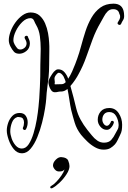

<svg xmlns="http://www.w3.org/2000/svg" viewBox="-20 -767 697 1047"><path d="M545 49Q521 49 498 36Q475 23 455.5 4Q436 -15 422 -32Q398 -63 387.5 -97.5Q377 -132 368 -168Q363 -191 358.5 -222Q354 -253 348 -282Q331 -268 315 -268Q302 -268 295.5 -266Q289 -264 279 -264Q267 -264 259 -275Q251 -286 247.5 -299Q244 -312 244 -318Q244 -330 255 -348.5Q266 -367 274 -376Q279 -381 284.5 -385Q290 -389 297 -389Q318 -389 331.5 -373.5Q345 -358 352 -338Q364 -356 373.5 -377.5Q383 -399 390.5 -418.5Q398 -438 401 -447Q412 -477 422.5 -516.5Q433 -556 446 -596Q459 -636 478.5 -670Q498 -704 527 -725.5Q556 -747 599 -747Q650 -747 656 -696Q657 -692 656.5 -687.5Q656 -683 657 -680Q657 -666 651 -657Q645 -648 640 -636Q637 -631 632 -631Q627 -631 623 -635.5Q619 -640 623 -646Q628 -654 632 -662Q636 -670 635 -680Q635 -682 633.5 -686Q632 -690 631 -691Q626 -717 597 -717Q579 -717 567 -705Q555 -693 546.5 -676.5Q538 -660 529 -645Q503 -601 485 -552.5Q467 -504 450 -455.5Q433 -407 408 -362Q402 -350 390 -332Q378 -314 364 -298Q373 -266 381 -235.5Q389 -205 396 -175Q404 -143 419.5 -114.5Q435 -86 457 -58Q468 -45 481 -28.5Q494 -12 510.5 -0.5Q527 11 547 11Q573 11 586.5 -4Q600 -19 610 -40Q616 -51 621.5 -61Q627 -71 627 -85Q626 -111 613.5 -133.5Q601 -156 576 -156Q557 -156 547.5 -144Q538 -132 538 -115Q538 -103 545 -92.5Q552 -82 562 -81Q570 -81 576 -88.5Q582 -96 584 -101Q585 -108 592 -108Q601 -108 601 -98Q601 -96 596.5 -86.5Q592 -77 583 -68Q574 -59 562 -59Q542 -59 527.5 -76Q513 -93 513 -114Q513 -140 529 -159Q545 -178 576 -178Q609 -178 627.5 -149.5Q646 -121 646 -87Q646 -70 644 -57Q642 -44 634 -29Q628 -17 622 -4Q616 9 607 20Q596 32 582 40.5Q568 49 545 49ZM100 69Q74 69 55.5 46.5Q37 24 27 -5.5Q17 -35 17 -55Q17 -75 24.5 -97Q32 -119 47.5 -135Q63 -151 87 -151Q110 -151 120.5 -135.5Q131 -120 131 -100Q131 -80 122 -63Q120 -58 114 -58Q110 -58 106.5 -62Q103 -66 105 -71Q111 -83 111 -99Q111 -110 106 -118.5Q101 -127 88 -128Q84 -128 80.5 -129Q77 -130 73 -128Q54 -122 45 -98Q36 -74 36 -51Q36 -34 43.5 -12Q51 10 65.5 26.5Q80 43 99 43Q121 43 136.5 19.5Q152 -4 163 -40.5Q174 -77 180.5 -115.5Q187 -154 190 -185.5Q193 -217 194 -230Q196 -265 197.5 -293.5Q199 -322 199.5 -350.5Q200 -379 200 -414Q200 -434 201 -455.5Q202 -477 202 -500Q202 -535 197.5 -569.5Q193 -604 177 -631Q172 -639 166 -653.5Q160 -668 146 -668Q123 -668 101.5 -647Q80 -626 66.5 -598Q53 -570 53 -548Q53 -536 60 -524Q67 -512 74 -504Q80 -497 91 -497Q102 -497 113 -505.5Q124 -514 125 -529Q125 -537 122 -544Q119 -551 115 -558Q114 -559 114 -562Q114 -567 117.5 -569.5Q121 -572 125 -572Q131 -572 132 -567V-566Q137 -556 140 -548Q143 -540 143 -529Q142 -503 123.5 -488.5Q105 -474 85 -474Q77 -474 69 -476.5Q61 -479 56 -485Q46 -496 37 -513.5Q28 -531 28 -548Q28 -569 37.5 -595Q47 -621 64 -644.5Q81 -668 102.5 -683.5Q124 -699 147 -699Q177 -699 196 -682Q215 -665 226 -639.5Q237 -614 242 -586Q247 -558 248 -535Q249 -525 249 -515Q249 -505 249 -495Q249 -475 248.5 -454.5Q248 -434 248 -414Q248 -377 245 -348Q242 -319 238 -291Q234 -263 232 -227Q231 -210 225.5 -175Q220 -140 209.5 -98.5Q199 -57 183.5 -19Q168 19 147 44Q126 69 100 69ZM280 -307Q290 -307 296.5 -307.5Q303 -308 316 -308Q329 -308 339 -320H338Q336 -329 332.5 -336.5Q329 -344 326 -351Q313 -371 300 -370Q295 -370 288 -361.5Q281 -353 279 -348Q278 -346 277.5 -343Q277 -340 277 -338Q277 -333 278 -328Q279 -323 279 -318Q279 -317 278 -312Q277 -307 280 -307ZM260 260Q254 260 254 254Q254 249 259 247Q271 241 286.5 225Q302 209 315 190Q328 171 332 157Q325 164 319.5 166Q314 168 301 168Q288 168 278.5 156.5Q269 145 269 135Q269 119 284.5 103.5Q300 88 316 90Q345 92 352 109Q359 126 359 139Q359 158 343 183Q327 208 305 229Q283 250 265 259Q263 260 260 260Z"/></svg>

Font: Ruge Boogie
Style: Regular
Weight: 400
Designer: Robert E. Leuschke
Foundry: Robert E. Leuschke
Version: Version 1.010; ttfautohint (v1.8.3)